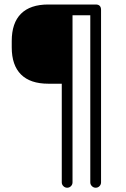

<svg xmlns="http://www.w3.org/2000/svg" viewBox="-20 -668 574 875"><path d="M310.5 163Q310.5 173 303.5 180.2Q296.5 187.5 286 187.5Q276 187.5 268.8 180.2Q261.5 173 261.5 163V-286.5H200Q118 -286.5 75.8 -328.5Q33.5 -370.5 33.5 -452V-481Q33.5 -563.5 75.8 -605.5Q118 -647.5 200 -647.5H416Q440.5 -647.5 440.5 -623V163Q440.5 173 433.5 180.2Q426.5 187.5 416 187.5Q406 187.5 398.8 180.2Q391.5 173 391.5 163V-598.5H310.5Z"/></svg>

Font: Jura Light
Style: Regular
Weight: 400
Version: Version 5.106